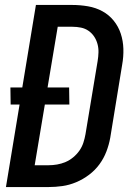

<svg xmlns="http://www.w3.org/2000/svg" viewBox="-20 -755 540 775"><path d="M4 0 59 -333H23L22 -402H70L125 -735H271Q304 -735 335.5 -729.5Q367 -724 393.5 -709.5Q420 -695 439 -671.5Q458 -648 467.5 -619Q477 -590 478 -558Q479 -526 473 -493L425 -199Q420 -171 409.5 -143.5Q399 -116 381.5 -92Q364 -68 339.5 -49.5Q315 -31 287.5 -19.5Q260 -8 232 -4Q204 0 176 0ZM120 -88H176Q193 -88 210.5 -91Q228 -94 244.5 -101Q261 -108 275.5 -120Q290 -132 300.5 -147Q311 -162 316.5 -179Q322 -196 325 -213L374 -508Q377 -526 377.5 -543.5Q378 -561 373.5 -577.5Q369 -594 360 -607.5Q351 -621 337.5 -630.5Q324 -640 307 -643.5Q290 -647 272 -647H213L172 -402H259L260 -333H161Z"/></svg>

Font: Iosevka Curly Semibold
Style: Italic
Weight: 600
Italic angle: -9°
Monospace: yes
Designer: Belleve Invis
Foundry: Belleve Invis
Version: Version 22.1.2; ttfautohint (v1.8.4)